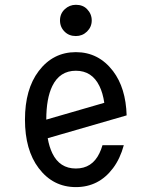

<svg xmlns="http://www.w3.org/2000/svg" viewBox="-20 -762 626 792"><path d="M293 -742.2Q321.8 -742.2 338.9 -724.6Q358.4 -704.6 358.4 -677.7Q358.4 -650.9 338.9 -631.8Q319.8 -613.3 293 -613.3Q265.1 -613.3 247.1 -630.9Q227.5 -649.9 227.5 -677.7Q227.5 -705.6 247.1 -723.9Q266.6 -742.2 293 -742.2ZM490.7 -163.1Q475.6 -107.4 446.3 -68.4Q387.7 9.8 293 9.8Q198.7 9.8 139.6 -68.4Q83 -143.1 83 -268.6Q83 -394 139.6 -468.8Q198.7 -546.9 293 -546.9Q386.7 -546.9 446.3 -468.8Q499 -399.4 502.4 -286.1L176.8 -191.9Q183.1 -156.2 195.8 -129.9Q226.1 -66.9 293 -66.9Q359.9 -66.9 390.1 -129.9Q397.5 -145 402.8 -163.1ZM170.9 -268.6 410.2 -337.9Q404.3 -378.4 390.1 -407.2Q359.4 -470.2 293 -470.2Q226.6 -470.2 195.8 -407.2Q170.9 -356 170.9 -268.6Z"/></svg>

Font: Consola Mono
Style: Book
Weight: 400
Monospace: yes
Designer: Wojciech Kalinowski "wmk69" (wmk69@o2.pl)
Foundry: Wojciech Kalinowski "wmk69" (wmk69@o2.pl)
Version: Version 2.1.0